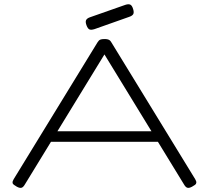

<svg xmlns="http://www.w3.org/2000/svg" viewBox="-20 -879 1045 910"><path d="M905 -30Q911 -20 910.5 -13.5Q910 -7 904.5 -3Q899 1 890 6Q877 13 868.5 11Q860 9 852 -5L475 -621L98 -5Q90 9 81.5 11Q73 13 60 6Q52 1 46 -3Q40 -7 39.5 -13.5Q39 -20 45 -30L442 -678Q448 -688 455 -691Q462 -694 475 -694Q484 -694 490 -692.5Q496 -691 500 -688Q504 -685 508 -678ZM165 -207 185 -257H743L762 -207ZM428 -741Q412 -736 404 -739.5Q396 -743 390 -759Q384 -775 388 -783.5Q392 -792 406 -797L574 -856Q589 -861 597.5 -857Q606 -853 611 -836Q616 -820 611.5 -812Q607 -804 592 -799Z"/></svg>

Font: Fredoka Expanded Light
Style: Regular
Weight: 300
Width: 7
Designer: Ben Nathan
Foundry: Milena B. Brandão, Ben Nathan
Version: Version 2.001